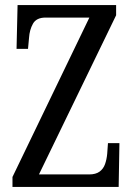

<svg xmlns="http://www.w3.org/2000/svg" viewBox="-20 -734 489 754"><path d="M29 0V-39L331 -665H159Q123 -665 109.5 -641Q96 -617 94 -585L90 -542H45L49 -714H436V-674L133 -49H330Q356 -49 371 -60Q386 -71 392.5 -89.5Q399 -108 401 -130L404 -172H449L446 0Z"/></svg>

Font: Noto Serif ExtraCondensed
Style: Regular
Weight: 400
Width: 2
Designer: Monotype Design Team
Foundry: Monotype Imaging Inc.
Version: Version 2.013